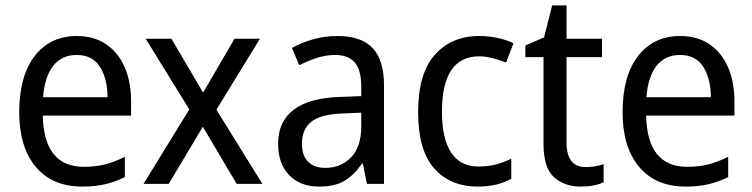

<svg xmlns="http://www.w3.org/2000/svg" viewBox="-20 -679 2778 709"><path d="M264 -546Q327 -546 372 -515.5Q417 -485 440.5 -430.5Q464 -376 464 -306V-252H138Q142 -63 290 -63Q333 -63 368 -72Q403 -81 441 -100V-25Q404 -7 367.5 1.5Q331 10 284 10Q173 10 112 -63Q51 -136 51 -264Q51 -398 108 -472Q165 -546 264 -546ZM263 -476Q208 -476 176.5 -436Q145 -396 139 -320H377Q377 -387 349.5 -431.5Q322 -476 263 -476Z M679 -275 518 -536H613L730 -337L846 -536H940L779 -274L949 0H854L729 -211L603 0H510Z M1226 -546Q1315 -546 1356.5 -501Q1398 -456 1398 -364V0H1335L1320 -75H1317Q1287 -32 1251.5 -11Q1216 10 1158 10Q1089 10 1048 -32Q1007 -74 1007 -149Q1007 -229 1063.5 -273Q1120 -317 1234 -321L1314 -324V-357Q1314 -422 1289.5 -449Q1265 -476 1218 -476Q1183 -476 1149.5 -465Q1116 -454 1085 -438L1058 -502Q1092 -521 1135 -533.5Q1178 -546 1226 -546ZM1246 -260Q1163 -257 1129 -229Q1095 -201 1095 -149Q1095 -103 1118.5 -81Q1142 -59 1181 -59Q1239 -59 1276.5 -98Q1314 -137 1314 -213V-263Z M1744 10Q1643 10 1583.5 -57Q1524 -124 1524 -265Q1524 -407 1585.5 -476.5Q1647 -546 1749 -546Q1786 -546 1819.5 -538.5Q1853 -531 1876 -519L1849 -448Q1827 -457 1800 -464Q1773 -471 1750 -471Q1612 -471 1612 -266Q1612 -167 1646 -115.5Q1680 -64 1747 -64Q1782 -64 1812 -72Q1842 -80 1868 -93V-19Q1817 10 1744 10Z M2143 -62Q2160 -62 2178 -65Q2196 -68 2209 -73V-6Q2175 10 2124 10Q2065 10 2026 -24.5Q1987 -59 1987 -148V-468H1920V-511L1989 -541L2019 -659H2072V-536H2203V-468H2072V-153Q2072 -62 2143 -62Z M2492 -546Q2555 -546 2600 -515.5Q2645 -485 2668.5 -430.5Q2692 -376 2692 -306V-252H2366Q2370 -63 2518 -63Q2561 -63 2596 -72Q2631 -81 2669 -100V-25Q2632 -7 2595.5 1.5Q2559 10 2512 10Q2401 10 2340 -63Q2279 -136 2279 -264Q2279 -398 2336 -472Q2393 -546 2492 -546ZM2491 -476Q2436 -476 2404.5 -436Q2373 -396 2367 -320H2605Q2605 -387 2577.5 -431.5Q2550 -476 2491 -476Z"/></svg>

Font: Noto Sans Myanmar SemiCondensed
Style: Regular
Weight: 400
Width: 4
Designer: Monotype Design Team
Foundry: Monotype Imaging Inc.
Version: Version 2.107; ttfautohint (v1.8.4.7-5d5b)